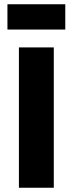

<svg xmlns="http://www.w3.org/2000/svg" viewBox="-20 -883 343 903"><path d="M69 0V-660H233V0ZM15 -744V-863H287V-744Z"/></svg>

Font: Bricolage Grotesque ExtraBold
Style: Regular
Weight: 800
Designer: Mathieu Triay
Foundry: Atelier Triay
Version: Version 1.001;gftools[0.9.33.dev8+g029e19f]